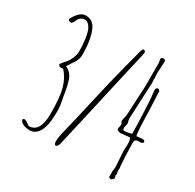

<svg xmlns="http://www.w3.org/2000/svg" viewBox="-166 -941 1150 1133"><g transform="rotate(30 409.0 -374.5)"><path d="M153.8 -412.1 144 -411.1Q132.8 -411.1 125 -415V-418.9L120.1 -423.8Q120.6 -427.2 130.6 -439Q140.6 -450.7 152.6 -465.1Q164.6 -479.5 174.3 -503.4Q184.1 -527.3 184.1 -547.9Q184.1 -568.4 183.1 -586.2Q182.1 -604 178.5 -631.1Q174.8 -658.2 168.5 -678.2Q162.1 -698.2 149.4 -713.1Q136.7 -728 120.1 -728Q103.5 -728 92.5 -719Q81.5 -710 77.6 -699.2Q66.9 -670.9 54.2 -670.9Q48.3 -670.9 43 -675Q37.6 -679.2 37.1 -685.1Q52.7 -716.8 72.3 -734.4Q91.8 -752 113.8 -752Q149.9 -752 168 -728L170.9 -727.1Q210.9 -668.9 210.9 -538.1Q210.9 -513.7 192.9 -481.9Q188.5 -479 176.5 -459Q164.6 -439 160.2 -434.1Q199.2 -418.5 214.8 -373.5Q225.6 -341.8 231.9 -301.3Q238.3 -260.7 242.7 -241.2Q249 -213.4 249 -187.5Q249 -161.6 248.5 -148.7Q248 -135.7 246.1 -115.7Q244.1 -95.7 240.7 -81.1Q237.3 -66.4 230.5 -50Q223.6 -33.7 214.4 -23.4Q192.9 1 165 1Q137.2 1 116.2 -8.8Q95.2 -18.6 95.2 -36.1L103 -41Q115.2 -40 128.4 -30.3Q141.6 -20.5 146 -18.1Q222.2 -18.1 222.2 -145Q222.2 -258.8 206.5 -314.5Q189.9 -373.5 153.8 -412.1ZM506.8 -748Q522 -748 522 -734.9Q522 -726.6 512.2 -686.3Q502.4 -646 496.1 -616.9Q489.7 -587.9 389.2 -146L369.1 -59.1Q368.2 -55.7 366.2 -45.2Q364.3 -34.7 362.5 -28.3Q360.8 -22 357.9 -13.7Q352.1 2 339.8 2.9Q330.1 -3.4 330.1 -20Q330.1 -36.6 335.2 -64Q340.3 -91.3 351.3 -133.3Q362.3 -175.3 397 -329.1Q431.6 -482.9 461.2 -595.5Q490.7 -708 491.9 -713.4Q493.2 -718.8 494.6 -724.1Q496.1 -729.5 498 -735.4Q502.4 -748 506.8 -748ZM783.2 -276.9Q783.2 -262.2 754.9 -264.6Q744.6 -265.6 735.8 -260.7Q727.1 -255.9 727.1 -235.8Q727.1 -215.8 729.7 -148.9Q732.4 -82 735.8 -74.2Q734.9 -70.3 734.9 -54.9Q734.9 -39.6 738.8 -33.2L735.8 -21L738.8 -14.2V0L723.1 12.2L708 5.9V-29.8L707 -32.2Q710.9 -48.3 710.9 -67.9L704.1 -169.9L706.1 -214.8Q706.1 -253.9 695.8 -258.8L637.2 -252.9Q624 -252.9 618.2 -257.6Q612.3 -262.2 609.9 -264.2V-267.1Q609.9 -272 615.2 -298.8L606 -318.8L615.2 -368.2L625 -564V-723.1L621.1 -748Q621.1 -761.2 636 -761.2Q650.9 -761.2 650.9 -747.1L647 -667Q647 -649.4 649.9 -632.8L647.9 -629.9Q649.9 -612.3 649.9 -602.1L638.2 -350.1L645 -320.8L638.2 -293.9Q638.2 -274.9 647.7 -274.9Q657.2 -274.9 674.6 -277.8Q691.9 -280.8 698.2 -284.2Q698.2 -320.3 694.3 -416.3Q690.4 -512.2 686.8 -539.1Q683.1 -565.9 683.1 -576.2Q683.1 -591.8 702.1 -591.8L710.9 -581.1L716.8 -439.9Q716.8 -410.6 719.7 -349.6Q722.7 -288.6 727.1 -284.2L764.2 -288.1Q783.2 -288.1 783.2 -276.9Z"/></g></svg>

Font: Amatic SC
Style: Regular
Weight: 400
Version: Version 1.004